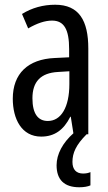

<svg xmlns="http://www.w3.org/2000/svg" viewBox="-20 -567 456 811"><path d="M286 117C286 79 301 45 346 0H353V-362C353 -480 314 -547 213 -547C162 -547 115 -534 73 -508L99 -447C137 -469 170 -480 200 -480C251 -480 272 -442 272 -360V-325L211 -322C98 -317 34 -256 34 -150C34 -65 71 10 154 10C210 10 249 -18 277 -74H279L290 -4C245 36 219 84 219 131C219 192 251 224 315 224C335 224 351 221 362 216V160C355 163 346 166 331 166C302 166 286 149 286 117ZM225 -263 273 -266V-212C273 -114 238 -56 182 -56C141 -56 117 -86 117 -152C117 -222 152 -259 225 -263Z"/></svg>

Font: Noto Sans Thai Looped ExtraCondensed
Style: Regular
Weight: 400
Width: 2
Designer: Sasikarn Vongin, Ben Mitchell
Foundry: The Fontpad Ltd
Version: Version 1.001